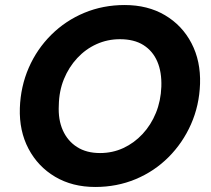

<svg xmlns="http://www.w3.org/2000/svg" viewBox="-20 -732 840 764"><path d="M359 12Q268 12 199.5 -28.5Q131 -69 93.5 -140Q56 -211 59 -302Q62 -388 94.5 -462.5Q127 -537 184 -593.5Q241 -650 315.5 -681Q390 -712 476 -712Q568 -712 636.5 -671.5Q705 -631 742 -560Q779 -489 776 -398Q773 -312 740 -237.5Q707 -163 650.5 -106.5Q594 -50 519.5 -19Q445 12 359 12ZM378 -123Q428 -123 471 -143Q514 -163 547.5 -199Q581 -235 600.5 -283Q620 -331 622 -387Q624 -445 606 -487Q588 -529 551 -552.5Q514 -576 457 -576Q408 -576 364.5 -556.5Q321 -537 287.5 -501Q254 -465 234.5 -417.5Q215 -370 214 -313Q211 -256 230 -213.5Q249 -171 286.5 -147Q324 -123 378 -123Z"/></svg>

Font: DM Sans 17pt Black
Style: Italic
Weight: 900
Italic angle: -10°
Version: Version 4.004;gftools[0.9.30]